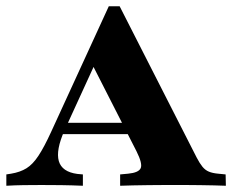

<svg xmlns="http://www.w3.org/2000/svg" viewBox="-34 -595 743 615"><path d="M172.6 -177.4Q144.4 -113.7 154.4 -79Q164.5 -44.4 213.7 -37.9L231.5 -36.3V0Q193.5 -1.6 161.7 -2Q129.8 -2.4 98.4 -2.4Q68.5 -2.4 41.1 -2Q13.7 -1.6 -13.7 0V-36.3L1.6 -38.7Q30.6 -43.5 50.8 -56Q71 -68.5 89.1 -96Q107.3 -123.4 129.8 -172.6L314.5 -575H349.2L596 -90.3Q605.6 -71.8 614.5 -60.9Q623.4 -50 635.1 -45.2Q646.8 -40.3 664.5 -38.7L688.7 -36.3L689.5 0Q673.4 -0.8 651.6 -1.2Q629.8 -1.6 606.5 -2Q583.1 -2.4 562.1 -2.4H550.8H542.7Q519.4 -2.4 493.5 -2.4Q467.7 -2.4 441.5 -2Q415.3 -1.6 391.9 -1.2Q368.5 -0.8 350.8 0V-36.3L376.6 -38.7Q409.7 -41.9 416.5 -56Q423.4 -70.2 403.2 -110.5L252.4 -406.5L279 -409.7ZM146.8 -165.3 163.7 -201.6H404.8L423.4 -165.3Z"/></svg>

Font: Playfair 9pt Black
Style: Regular
Weight: 900
Designer: Claus Eggers Sørensen
Foundry: Claus Eggers Sørensen
Version: Version 2.203